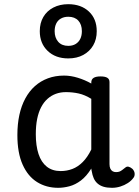

<svg xmlns="http://www.w3.org/2000/svg" viewBox="-20 -880 664 917"><path d="M258 17Q201 17 157 -10.5Q113 -38 88 -94Q63 -150 63 -235Q63 -287 72.5 -331Q82 -375 101 -410Q120 -445 147 -469Q174 -493 209 -506Q244 -519 286 -519Q318 -519 352 -508.5Q386 -498 416 -481V-486Q416 -501 427 -508Q438 -515 460 -515Q482 -515 492.5 -508.5Q503 -502 503 -488V-96Q503 -83 507 -74.5Q511 -66 518 -62Q525 -58 534 -58Q544 -58 550.5 -60.5Q557 -63 563.5 -68Q570 -73 579 -80Q586 -86 595 -83.5Q604 -81 613 -73Q622 -63 623 -52Q624 -41 619 -33Q608 -17 591 -6Q574 5 554.5 11Q535 17 515 17Q492 17 475 12Q458 7 446 -3.5Q434 -14 427.5 -29Q421 -44 418 -63Q418 -64 417 -67.5Q416 -71 416 -75Q393 -38 366.5 -18Q340 2 312 9.5Q284 17 258 17ZM151 -239Q151 -184 164 -144.5Q177 -105 203.5 -84Q230 -63 270 -63Q299 -63 325.5 -73Q352 -83 375 -106Q398 -129 416 -166V-408Q385 -427 356 -433.5Q327 -440 295 -440Q269 -440 247 -432Q225 -424 207 -408Q189 -392 176.5 -368Q164 -344 157.5 -312Q151 -280 151 -239ZM306 -601Q245 -601 207.5 -637Q170 -673 170 -731Q170 -770 187 -799Q204 -828 235 -844Q266 -860 306 -860Q367 -860 404.5 -825Q442 -790 442 -731Q442 -692 425 -663Q408 -634 377.5 -617.5Q347 -601 306 -601ZM306 -661Q327 -661 341.5 -670Q356 -679 363.5 -694.5Q371 -710 371 -731Q371 -763 354 -781.5Q337 -800 306 -800Q286 -800 271 -791.5Q256 -783 248.5 -767.5Q241 -752 241 -731Q241 -700 258 -680.5Q275 -661 306 -661Z"/></svg>

Font: Playwrite ID
Style: Regular
Weight: 400
Designer: Veronika Burian, José Scaglione
Foundry: TypeTogether
Version: Version 1.002